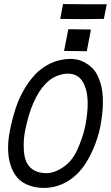

<svg xmlns="http://www.w3.org/2000/svg" viewBox="-20 -946 561 973"><path d="M521 -924.3 506.3 -850.1H498Q469.7 -849.1 399.4 -849.1Q326.7 -849.1 293.5 -850.1L285.2 -850.6L299.8 -926.3L308.6 -925.3Q340.3 -924.3 432.6 -924.3Q432.6 -924.3 512.7 -924.3ZM326.2 -797.9 440.9 -796.4 419.9 -686.5 304.7 -688ZM335.4 -647.5Q354 -647.5 372.8 -643.6Q391.6 -639.6 415.8 -625.7Q439.9 -611.8 458 -589.6Q476.1 -567.4 488.8 -526.1Q501.5 -484.9 501.5 -430.7Q501.5 -374.5 489.3 -310.1L488.3 -304.7Q477.1 -248 454.1 -194.8Q431.2 -141.6 404.8 -104.5Q366.7 -51.3 314.5 -22.5Q262.2 6.3 202.1 6.3Q154.8 6.3 115.7 -11Q76.7 -28.3 54.7 -63.5Q21 -117.2 21 -196.3Q21 -237.8 29.3 -279.3Q41 -339.4 56.4 -387.7Q71.8 -436 89.6 -469.7Q107.4 -503.4 122.8 -525.1Q138.2 -546.9 156.7 -566.9Q189.5 -602.5 235.1 -624.5Q280.8 -646.5 335.4 -647.5ZM116.7 -119.6Q145 -68.4 216.8 -68.4Q248.5 -68.4 285.6 -89.6Q322.8 -110.8 345.2 -141.6Q363.3 -164.1 383.3 -214.4Q403.3 -264.6 411.6 -306.2L413.6 -315.4Q424.3 -373.5 424.3 -420.9Q424.3 -465.3 414.6 -496.6Q401.9 -537.1 379.4 -554.9Q356.9 -572.8 323.7 -572.8Q296.4 -572.8 266.4 -560.3Q236.3 -547.9 211.4 -522Q139.2 -447.3 106.9 -281.2Q100.1 -248 100.1 -208Q100.1 -148.4 116.7 -119.6Z"/></svg>

Font: Fantasque Sans Mono
Style: Italic
Weight: 400
Italic angle: -11°
Monospace: yes
Designer: Jany Belluz
Version: Version 1.8.0 ; ttfautohint (v1.8.2)